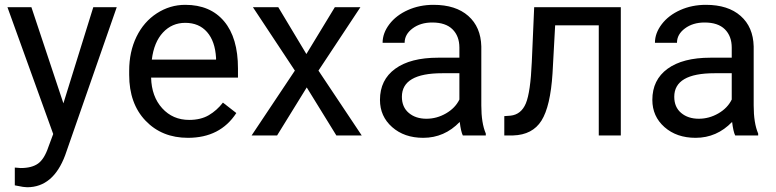

<svg xmlns="http://www.w3.org/2000/svg" viewBox="-20 -558 3198 791"><path d="M10.7 0ZM241.2 -132.3 364.3 -528.3H460.9L248.5 81.5Q199.2 213.4 91.8 213.4L74.7 211.9L41 205.6V132.3L65.4 134.3Q111.3 134.3 137 115.7Q162.6 97.2 179.2 47.9L199.2 -5.9L10.7 -528.3H109.4Z M512.2 0ZM754.4 9.8Q647 9.8 579.6 -60.8Q512.2 -131.3 512.2 -249.5V-266.1Q512.2 -344.7 542.2 -406.5Q572.3 -468.3 626.2 -503.2Q680.2 -538.1 743.2 -538.1Q846.2 -538.1 903.3 -470.2Q960.4 -402.3 960.4 -275.9V-238.3H602.5Q604.5 -160.2 648.2 -112.1Q691.9 -64 759.3 -64Q807.1 -64 840.3 -83.5Q873.5 -103 898.4 -135.3L953.6 -92.3Q887.2 9.8 754.4 9.8ZM743.2 -463.9Q688.5 -463.9 651.4 -424.1Q614.3 -384.3 605.5 -312.5H870.1V-319.3Q866.2 -388.2 833 -426Q799.8 -463.9 743.2 -463.9Z M1016.6 0ZM1242.2 -335.4 1359.4 -528.3H1464.8L1292 -267.1L1470.2 0H1365.7L1243.7 -197.8L1121.6 0H1016.6L1194.8 -267.1L1022 -528.3H1126.5Z M1545.4 0ZM1886.7 0Q1878.9 -15.6 1874 -55.7Q1811 9.8 1723.6 9.8Q1645.5 9.8 1595.5 -34.4Q1545.4 -78.6 1545.4 -146.5Q1545.4 -229 1608.2 -274.7Q1670.9 -320.3 1784.7 -320.3H1872.6V-361.8Q1872.6 -409.2 1844.2 -437.3Q1815.9 -465.3 1760.7 -465.3Q1712.4 -465.3 1679.7 -440.9Q1647 -416.5 1647 -381.8H1556.2Q1556.2 -421.4 1584.2 -458.3Q1612.3 -495.1 1660.4 -516.6Q1708.5 -538.1 1766.1 -538.1Q1857.4 -538.1 1909.2 -492.4Q1960.9 -446.8 1962.9 -366.7V-123.5Q1962.9 -50.8 1981.4 -7.8V0ZM1736.8 -68.8Q1779.3 -68.8 1817.4 -90.8Q1855.5 -112.8 1872.6 -147.9V-256.3H1801.8Q1635.7 -256.3 1635.7 -159.2Q1635.7 -116.7 1664.1 -92.8Q1692.4 -68.8 1736.8 -68.8Z M2537.6 -528.3V0H2446.8V-453.6H2267.1L2256.3 -255.9Q2247.6 -119.6 2210.7 -61Q2173.8 -2.4 2093.8 0H2057.6V-79.6L2083.5 -81.5Q2127.4 -86.4 2146.5 -132.3Q2165.5 -178.2 2170.9 -302.2L2180.7 -528.3Z M2667.5 0ZM3008.8 0Q3001 -15.6 2996.1 -55.7Q2933.1 9.8 2845.7 9.8Q2767.6 9.8 2717.5 -34.4Q2667.5 -78.6 2667.5 -146.5Q2667.5 -229 2730.2 -274.7Q2793 -320.3 2906.7 -320.3H2994.6V-361.8Q2994.6 -409.2 2966.3 -437.3Q2938 -465.3 2882.8 -465.3Q2834.5 -465.3 2801.8 -440.9Q2769 -416.5 2769 -381.8H2678.2Q2678.2 -421.4 2706.3 -458.3Q2734.4 -495.1 2782.5 -516.6Q2830.6 -538.1 2888.2 -538.1Q2979.5 -538.1 3031.2 -492.4Q3083 -446.8 3085 -366.7V-123.5Q3085 -50.8 3103.5 -7.8V0ZM2858.9 -68.8Q2901.4 -68.8 2939.5 -90.8Q2977.5 -112.8 2994.6 -147.9V-256.3H2923.8Q2757.8 -256.3 2757.8 -159.2Q2757.8 -116.7 2786.1 -92.8Q2814.5 -68.8 2858.9 -68.8Z"/></svg>

Font: Roboto
Style: Regular
Weight: 400
Designer: Google
Version: Version 2.134; 2016; ttfautohint (v1.6)